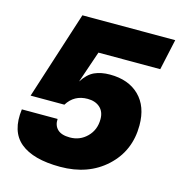

<svg xmlns="http://www.w3.org/2000/svg" viewBox="-109 -828 882 939"><g transform="rotate(15 331.5 -358.0)"><path d="M663 -730 629 -574H316L261 -413Q288 -455 321 -470Q354 -485 399 -485Q493 -485 547.5 -431.5Q602 -378 602 -282Q602 -153 511.5 -69.5Q421 14 279 14Q142 14 76.5 -40.5Q11 -95 26 -209H207Q205 -176 225 -156.5Q245 -137 288 -137Q339 -137 374.5 -172.5Q410 -208 410 -262Q410 -300 386.5 -321Q363 -342 324 -342Q256 -342 221 -285H50L193 -730Z"/></g></svg>

Font: Nacelle Heavy
Style: Italic
Weight: 800
Italic angle: -12°
Designer: Sora Sagano
Foundry: Sora Sagano
Version: Version 1.000;FEAKit 1.0